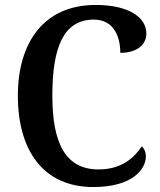

<svg xmlns="http://www.w3.org/2000/svg" viewBox="-20 -744 645 774"><path d="M356 10C513 10 568 -61 568 -114C568 -131 561 -146 552 -154C520 -108 471 -61 377 -61C244 -61 191 -167 191 -358C191 -553 236 -665 358 -665C439 -665 465 -596 465 -531C531 -531 570 -563 570 -609C570 -673 501 -724 365 -724C159 -724 52 -575 52 -358C52 -137 155 10 356 10Z"/></svg>

Font: Noto Serif Devanagari SemiCondensed SemiBold
Style: Regular
Weight: 600
Width: 4
Designer: Universal Thirst, Indian Type Foundry and the Monotype Design Team
Foundry: Monotype Imaging Inc.
Version: Version 2.004